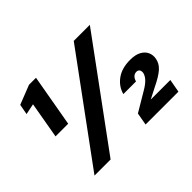

<svg xmlns="http://www.w3.org/2000/svg" viewBox="-139 -963 1223 1223"><g transform="rotate(-45 472.5 -352.0)"><path d="M108 -352 151 -598 78 -583 91 -653 221 -704H284L222 -352ZM107 0 620 -700H765L252 0ZM567 0 582 -84 715 -163Q747 -182 765.5 -201.5Q784 -221 789 -243Q791 -260 784 -269.5Q777 -279 763 -279Q747 -279 735 -268Q723 -257 718 -237H604Q618 -291 665.5 -326Q713 -361 788 -361Q836 -361 864.5 -345Q893 -329 904 -304Q915 -279 910 -251Q904 -213 872 -185Q840 -157 775 -126L703 -89H879L863 0Z"/></g></svg>

Font: DM Sans 9pt Black
Style: Italic
Weight: 900
Italic angle: -10°
Version: Version 4.004;gftools[0.9.30]